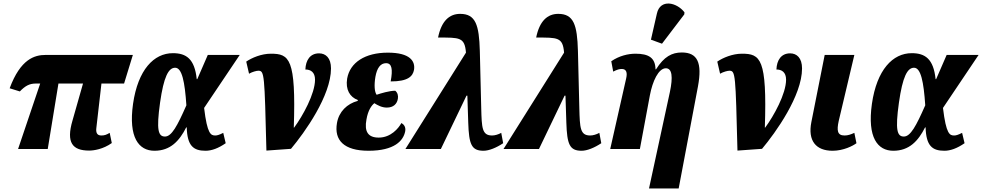

<svg xmlns="http://www.w3.org/2000/svg" viewBox="-20 -849 5596 1094"><path d="M83 0H252L313 -373H453L393 -162C356 -36 393 9 488 9C515 9 568 1 617 -34L605 -92C586 -81 576 -77 557 -77C531 -77 526 -96 529 -120L558 -373H687L737 -536H240C177 -536 97 -513 35 -346L93 -328C124 -360 148 -373 184 -373H209Z M860 10C951 10 1002 -46 1041 -123H1044C1047 -18 1082 10 1151 10C1186 10 1224 -4 1266 -33L1252 -92C1229 -80 1216 -77 1207 -77C1182 -77 1161 -83 1143 -234L1346 -536H1164L1104 -398H1101C1089 -514 1041 -546 965 -546C857 -546 766 -452 738 -257C711 -65 771 10 860 10ZM920 -71C882 -71 870 -107 892 -264C913 -412 940 -463 978 -463C1017 -463 1033 -383 1042 -249C990 -131 958 -71 920 -71Z M1383 -498 1399 -429C1418 -440 1442 -446 1452 -446C1487 -446 1487 -426 1498 9L1638 -1C1716 -94 1866 -304 1866 -459C1866 -519 1836 -545 1798 -545C1747 -545 1722 -506 1720 -453C1750 -453 1775 -438 1775 -395C1775 -315 1705 -188 1656 -122H1654C1667 -516 1629 -543 1523 -543C1470 -543 1415 -520 1383 -498Z M2080 10C2227 10 2279 -47 2289 -102C2293 -127 2280 -141 2267 -148C2251 -118 2207 -65 2138 -65C2077 -65 2055 -99 2068 -168C2077 -222 2098 -249 2113 -261C2132 -249 2156 -236 2184 -236C2222 -236 2242 -257 2247 -286C2250 -303 2246 -321 2232 -332C2199 -332 2149 -317 2126 -309C2114 -325 2111 -363 2119 -411C2128 -462 2148 -489 2180 -489C2213 -489 2219 -454 2206 -385C2305 -385 2332 -414 2339 -451C2347 -500 2317 -549 2190 -549C2060 -549 1974 -493 1958 -401C1948 -339 1973 -296 2019 -279L2018 -274C1958 -258 1911 -213 1900 -148C1883 -50 1940 10 2080 10Z M2290 0H2492L2638 -304H2643L2648 -150C2652 -27 2666 10 2735 10C2766 10 2808 -7 2847 -33L2836 -92C2820 -83 2800 -77 2784 -77C2726 -77 2725 -121 2722 -232L2714 -559C2710 -707 2690 -770 2602 -770C2540 -770 2495 -729 2476 -635C2598 -635 2628 -638 2635 -549Z M2849 0H3051L3197 -304H3202L3207 -150C3211 -27 3225 10 3294 10C3325 10 3367 -7 3406 -33L3395 -92C3379 -83 3359 -77 3343 -77C3285 -77 3284 -121 3281 -232L3273 -559C3269 -707 3249 -770 3161 -770C3099 -770 3054 -729 3035 -635C3157 -635 3187 -638 3194 -549Z M3752 -600 3879 -767 3880 -779C3836 -836 3742 -857 3723 -772L3689 -623ZM3678 225H3847L3957 -357C3982 -492 3954 -550 3865 -550C3809 -550 3764 -527 3718 -454H3715C3714 -519 3677 -543 3601 -543C3559 -543 3508 -531 3463 -500L3474 -441C3497 -453 3510 -456 3523 -456C3550 -456 3555 -434 3548 -403L3457 0H3626L3683 -306C3698 -386 3732 -460 3774 -460C3810 -460 3815 -410 3797 -325Z M4067 -498 4083 -429C4102 -440 4126 -446 4136 -446C4171 -446 4171 -426 4182 9L4322 -1C4400 -94 4550 -304 4550 -459C4550 -519 4520 -545 4482 -545C4431 -545 4406 -506 4404 -453C4434 -453 4459 -438 4459 -395C4459 -315 4389 -188 4340 -122H4338C4351 -516 4313 -543 4207 -543C4154 -543 4099 -520 4067 -498Z M4724 10C4786 10 4840 -18 4860 -33L4848 -92C4828 -83 4812 -77 4792 -77C4751 -77 4747 -105 4759 -160L4848 -536H4679L4603 -153C4582 -47 4629 10 4724 10Z M5070 10C5161 10 5212 -46 5251 -123H5254C5257 -18 5292 10 5361 10C5396 10 5434 -4 5476 -33L5462 -92C5439 -80 5426 -77 5417 -77C5392 -77 5371 -83 5353 -234L5556 -536H5374L5314 -398H5311C5299 -514 5251 -546 5175 -546C5067 -546 4976 -452 4948 -257C4921 -65 4981 10 5070 10ZM5130 -71C5092 -71 5080 -107 5102 -264C5123 -412 5150 -463 5188 -463C5227 -463 5243 -383 5252 -249C5200 -131 5168 -71 5130 -71Z"/></svg>

Font: Noto Serif ExtraCondensed Black
Style: Italic
Weight: 900
Width: 2
Italic angle: -12°
Designer: Monotype Design Team
Foundry: Monotype Imaging Inc.
Version: Version 2.014